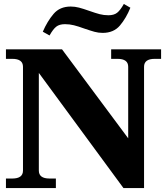

<svg xmlns="http://www.w3.org/2000/svg" viewBox="-20 -949 843 969"><path d="M196 -789Q219 -842 250.5 -879Q282 -916 337 -916Q358 -916 379 -910.5Q400 -905 431 -894Q462 -883 483 -877.5Q504 -872 527 -872Q555 -872 571 -884.5Q587 -897 605 -929L638 -910Q617 -858 585.5 -820.5Q554 -783 498 -783Q477 -783 457 -788.5Q437 -794 405 -805Q375 -816 353 -821.5Q331 -827 308 -827Q280 -827 264 -814.5Q248 -802 230 -770ZM10 -48H42Q96 -48 96 -88V-612Q96 -652 42 -652H10V-700H293L627 -251V-612Q627 -652 573 -652H541V-700H793V-652H761Q707 -652 707 -612V0H603L176 -581V-88Q176 -48 230 -48H262V0H10Z"/></svg>

Font: Taviraj Black
Style: Regular
Weight: 900
Designer: Katatrad Team
Foundry: CadsonDemak
Version: Version 1.030